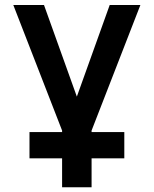

<svg xmlns="http://www.w3.org/2000/svg" viewBox="-20 -538 626 782"><path d="M100.1 106.9V0H232.9V-6.3L34.2 -517.6H159.2L293 -144.5L426.8 -517.6H551.8L353 -6.3V0H486.3V106.9H353V224.6H232.9V106.9Z"/></svg>

Font: Cascadia Mono NF SemiBold
Style: Regular
Weight: 600
Monospace: yes
Designer: Aaron Bell
Foundry: Saja Typeworks
Version: Version 2404.023; ttfautohint (v1.8.4)